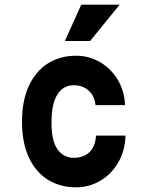

<svg xmlns="http://www.w3.org/2000/svg" viewBox="-20 -788 640 820"><path d="M305 -550Q360.6 -550 407.6 -522.4Q454.6 -494.8 483.3 -446.6Q512 -398.4 514 -339H388Q384.4 -377.6 358.9 -400.8Q333.4 -424 295 -424Q251.4 -424 226 -385.8Q200.6 -347.6 200 -268Q199 -188.4 224.9 -151.2Q250.8 -114 295 -114Q336.4 -114 361.7 -137.7Q387 -161.4 390 -209H516Q514 -143 484.3 -92.8Q454.6 -42.6 407.1 -15.3Q359.6 12 305 12Q237.4 12 185.2 -20Q133 -52 103.5 -115Q74 -178 74 -268Q74 -358.4 103.5 -421.7Q133 -485 185.2 -517.5Q237.4 -550 305 -550ZM491 -768 365 -613H257L327 -768Z"/></svg>

Font: Fliege Mono Thin
Style: Regular
Weight: 100
Version: Version 0.020;Glyphs 3.3 (3306)